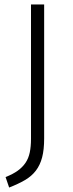

<svg xmlns="http://www.w3.org/2000/svg" viewBox="-20 -705 328 861"><path d="M5 89Q38 76 59.5 60.5Q81 45 94.5 25Q108 5 113.5 -21.5Q119 -48 119 -82V-685H178V-84Q178 -34 169 0.5Q160 35 141 60Q122 85 92 102.5Q62 120 21 136Z"/></svg>

Font: Jldddboxgfspflltxgxzjzlszac
Style: Regular
Weight: 300
Designer: Carrois Corporate & Edenspiekermann
Foundry: Carrois Corporate GbR & Edenspiekermann AG
Version: Version 2.001